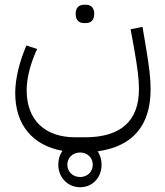

<svg xmlns="http://www.w3.org/2000/svg" viewBox="-20 -481 695 807"><path d="M317 306C369 306 407 265 407 211C407 190 401 171 391 155C539 134 613 46 613 -106C613 -150 608 -196 593 -285L579 -368L529 -358L544 -275C559 -190 564 -148 564 -106C564 27 488 96 338 96H296C168 96 92 23 92 -102C92 -154 109 -217 136 -275L91 -290C62 -222 44 -151 44 -90C44 43 116 130 243 153C231 169 225 189 225 211C225 265 265 306 317 306ZM317 160C347 160 370 182 370 211C370 241 347 263 317 263C286 263 263 241 263 211C263 182 286 160 317 160ZM333 -384H341C362 -384 376 -396 376 -423C376 -449 362 -461 341 -461H333C312 -461 298 -449 298 -423C298 -396 312 -384 333 -384Z"/></svg>

Font: IBM Plex Arabic Light
Style: Regular
Weight: 300
Designer: Mike Abbink, Paul van der Laan, Pieter van Rosmalen, Wael Morcos, Khajak Apelian
Foundry: Bold Monday
Version: Version 1.0